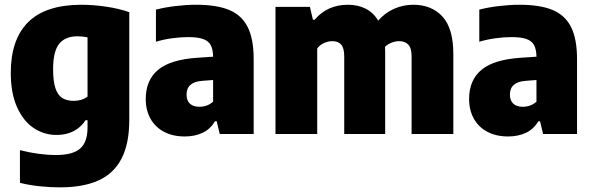

<svg xmlns="http://www.w3.org/2000/svg" viewBox="-20 -578 2554 828"><path d="M66 210.5V69.5Q148 90.5 222.5 90.5Q293 90.5 325.2 63Q357.5 35.5 357.5 -28.5V-59.5H349Q329.5 -29 297.5 -12.5Q265.5 4 224 4Q171 4 126.2 -25.2Q81.5 -54.5 54 -114.8Q26.5 -175 26.5 -264Q26.5 -407.5 101.2 -482.2Q176 -557 330 -557.5Q383 -557.5 438.2 -549.2Q493.5 -541 537.5 -525.5V-61Q537.5 41 504.5 105.2Q471.5 169.5 405.5 199.8Q339.5 230 238 230Q195.5 230 150.5 225.2Q105.5 220.5 66 210.5ZM357.5 -161.5V-417Q335 -421.5 314 -421.5Q261.5 -421.5 235.2 -389Q209 -356.5 209 -279.5Q209 -227 219.2 -197Q229.5 -167 249 -155Q268.5 -143 299 -143Q315.5 -143 330.8 -147.8Q346 -152.5 357.5 -161.5Z M1074 -322.5V0H927.5L914.5 -55H907Q887 -21 853.5 -5.2Q820 10.5 776.5 10.5Q725.5 10.5 687.5 -9.5Q649.5 -29.5 629 -66.2Q608.5 -103 608.5 -151Q608.5 -232.5 662 -277Q715.5 -321.5 832.5 -329L899 -333.5Q898.5 -365.5 888.5 -383.8Q878.5 -402 855.2 -410Q832 -418 791 -418Q759 -418 722.2 -413Q685.5 -408 652.5 -398V-536.5Q691 -546.5 737.5 -552Q784 -557.5 825.5 -557.5Q914.5 -557.5 968.5 -535Q1022.5 -512.5 1048.2 -461.2Q1074 -410 1074 -322.5ZM899 -139.5V-233L853.5 -229.5Q784.5 -225 784.5 -170Q784.5 -144.5 799 -131Q813.5 -117.5 839.5 -117.5Q874.5 -117.5 899 -139.5Z M1935 -345V0H1755V-335Q1755 -370.5 1740.8 -385.5Q1726.5 -400.5 1701.5 -400.5Q1685.5 -400.5 1669.2 -394.2Q1653 -388 1640.5 -376.5Q1641 -369 1641 -354V0H1464.5V-335Q1464.5 -370.5 1451.5 -385.5Q1438.5 -400.5 1413.5 -400.5Q1395 -400.5 1377 -392.2Q1359 -384 1348 -369V0H1168V-548.5H1316.5L1329.5 -493H1337Q1391.5 -557.5 1480.5 -557.5Q1523 -557.5 1556.5 -540.8Q1590 -524 1611 -489Q1640.5 -523 1679.8 -540.2Q1719 -557.5 1762 -557.5Q1841.5 -557.5 1888.2 -506.5Q1935 -455.5 1935 -345Z M2468.5 -322.5V0H2322L2309 -55H2301.5Q2281.5 -21 2248 -5.2Q2214.5 10.5 2171 10.5Q2120 10.5 2082 -9.5Q2044 -29.5 2023.5 -66.2Q2003 -103 2003 -151Q2003 -232.5 2056.5 -277Q2110 -321.5 2227 -329L2293.5 -333.5Q2293 -365.5 2283 -383.8Q2273 -402 2249.8 -410Q2226.5 -418 2185.5 -418Q2153.5 -418 2116.8 -413Q2080 -408 2047 -398V-536.5Q2085.5 -546.5 2132 -552Q2178.5 -557.5 2220 -557.5Q2309 -557.5 2363 -535Q2417 -512.5 2442.8 -461.2Q2468.5 -410 2468.5 -322.5ZM2293.5 -139.5V-233L2248 -229.5Q2179 -225 2179 -170Q2179 -144.5 2193.5 -131Q2208 -117.5 2234 -117.5Q2269 -117.5 2293.5 -139.5Z"/></svg>

Font: Encode Sans Semi Condensed ExBd
Style: Regular
Weight: 800
Width: 4
Designer: Multiple Designers
Foundry: Impallari Type
Version: Version 2.000